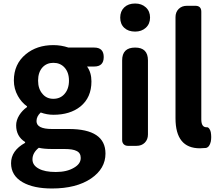

<svg xmlns="http://www.w3.org/2000/svg" viewBox="-20 -831 1256 1094"><path d="M276 243Q172 243 110 208Q43 170 43 99Q43 27 123 -17V-22Q72 -54 72 -117Q72 -146 90 -175Q107 -202 134 -221V-225Q102 -248 82 -284Q59 -325 59 -372Q59 -466 127 -522Q190 -574 284 -574Q328 -574 370 -560H470H517Q571 -560 571 -506Q571 -452 517 -452H476Q501 -418 501 -367Q501 -275 438 -224Q379 -177 284 -177Q248 -177 212 -190Q188 -168 188 -141Q188 -96 276 -96H372Q581 -96 581 44Q581 130 499 186Q415 243 276 243ZM298 149Q361 149 401 125Q440 103 440 69Q440 40 416 29Q395 18 347 18H278Q230 18 201 11Q165 40 165 77Q165 111 201 130Q235 149 298 149ZM284 -268Q323 -268 347 -295Q373 -324 373 -371.5Q373 -419 347 -447Q323 -473 284 -473Q246 -473 222 -447Q197 -419 197 -371.5Q197 -324 223 -295Q246 -268 284 -268Z M709 0Q694 0 685 -9Q676 -18 676 -33V-487Q676 -560 750 -560Q823 -560 823 -487V-280V-65Q823 -36 805 -18Q787 0 758 0H749ZM750 -651Q711 -651 688 -672.5Q665 -694 665 -730.5Q665 -767 688 -789Q711 -811 750 -811Q787 -811 811 -789Q835 -767 835 -731Q835 -695 811 -673Q787 -651 750 -651Z M1119 14Q980 14 980 -157V-733Q980 -762 998 -780Q1016 -798 1045 -798H1053H1093Q1127 -798 1127 -764V-474V-151Q1127 -106 1156 -106Q1157 -106 1158 -106Q1166 -107 1173 -97Q1179 -88 1181 -78Q1186 -49 1181 -24Q1174 7 1154 12Q1132 14 1119 14Z"/></svg>

Font: GenSenRounded2 TW B
Style: Regular
Weight: 700
Version: Version 2.000;PS 2;hotconv 16.6.51;makeotf.lib2.5.65220 DEVE